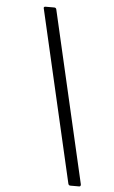

<svg xmlns="http://www.w3.org/2000/svg" viewBox="-59 -803 566 953"><g transform="rotate(5 224.0 -326.0)"><path d="M329 111Q320 111 318 102L121 -752L120 -756Q120 -763 129 -763H172Q181 -763 183 -754L380 100V103Q380 111 372 111Z"/></g></svg>

Font: Open Sauce Two
Style: Italic
Weight: 400
Italic angle: -10°
Designer: Alfredo Marco Pradil
Foundry: Creative Sauce Fz LLC
Version: Version 1.477